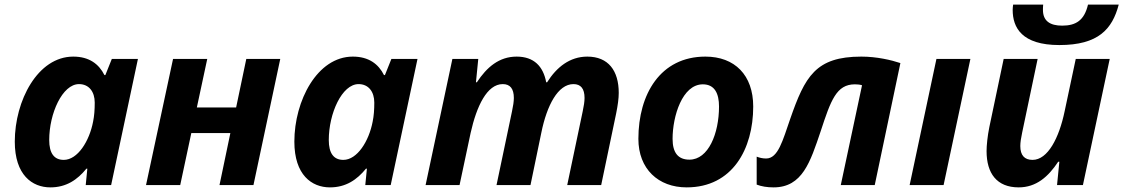

<svg xmlns="http://www.w3.org/2000/svg" viewBox="-20 -801 4862 831"><path d="M198 10C267 10 315 -23 354 -71H358L351 0H461L577 -546H464L436 -476H432C408 -524 366 -556 297 -556C143 -556 44 -365 44 -188C44 -44 119 10 198 10ZM256 -109C214 -109 193 -138 193 -195C193 -310 250 -437 322 -437C365 -437 390 -404 390 -357C390 -326 388 -299 383 -275C367 -190 316 -109 256 -109Z M760 0 808 -225H977L930 0H1077L1193 -546H1046L1002 -336H832L877 -546H729L612 0Z M1408 10C1477 10 1525 -23 1564 -71H1568L1561 0H1671L1787 -546H1674L1646 -476H1642C1618 -524 1576 -556 1507 -556C1353 -556 1254 -365 1254 -188C1254 -44 1329 10 1408 10ZM1466 -109C1424 -109 1403 -138 1403 -195C1403 -310 1460 -437 1532 -437C1575 -437 1600 -404 1600 -357C1600 -326 1598 -299 1593 -275C1577 -190 1526 -109 1466 -109Z M1969 0 2017 -226C2043 -342 2088 -437 2156 -437C2188 -437 2204 -417 2204 -377C2204 -362 2201 -342 2196 -319L2129 0H2276L2323 -227C2347 -345 2395 -437 2462 -437C2494 -437 2510 -417 2510 -377C2510 -362 2507 -342 2502 -319L2435 0H2582L2647 -311C2654 -346 2658 -375 2658 -399C2658 -495 2613 -556 2522 -556C2446 -556 2389 -510 2348 -445H2344C2331 -514 2291 -556 2216 -556C2140 -556 2087 -510 2044 -445H2040L2050 -546H1938L1822 0Z M2952 10C3150 10 3240 -156 3240 -340C3240 -476 3160 -556 3033 -556C2838 -556 2743 -393 2743 -200C2743 -70 2829 10 2952 10ZM2964 -110C2915 -110 2891 -140 2891 -200C2891 -298 2933 -436 3022 -436C3074 -436 3092 -395 3092 -340C3092 -223 3046 -110 2964 -110Z M3328 10C3453 10 3487 -100 3532 -233C3576 -367 3600 -436 3680 -436C3691 -436 3702 -435 3711 -432L3619 0H3766L3877 -528C3838 -541 3775 -556 3708 -556C3510 -556 3464 -470 3400 -286C3368 -194 3348 -115 3296 -115C3281 -115 3268 -118 3255 -123V-2C3276 6 3300 10 3328 10Z M4064 0 4180 -546H4033L3917 0Z M4250 -147C4250 -51 4294 10 4389 10C4465 10 4517 -36 4560 -101H4565L4555 0H4667L4783 -546H4636L4588 -320C4564 -204 4515 -109 4449 -109C4414 -109 4396 -129 4396 -169C4396 -184 4399 -204 4404 -227L4471 -546H4324L4262 -251C4254 -212 4250 -171 4250 -147ZM4565 -606C4734 -606 4794 -675 4822 -781H4689C4673 -713 4637 -690 4577 -690C4525 -690 4494 -710 4494 -758C4494 -765 4494 -770 4495 -781H4365C4364 -774 4363 -766 4363 -758C4363 -682 4402 -606 4565 -606Z"/></svg>

Font: BC Sans
Style: Bold Italic
Weight: 700
Italic angle: -12°
Designer: Monotype Design Team
Province of B.C.
Foundry: Monotype Imaging Inc.
Version: Version 2.000;GOOG;noto-source:20170915:90ef993387c0